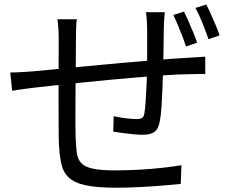

<svg xmlns="http://www.w3.org/2000/svg" viewBox="-20 -811 1040 863"><path d="M720.7 -756.1Q719.7 -747.9 718.9 -734.8Q718 -721.8 717.3 -708.3Q716.6 -694.8 716.2 -683.4Q715.8 -652.7 715.4 -619.9Q715 -587 714.5 -556.4Q714 -525.9 713 -499.9Q712 -462 710.3 -416.5Q708.6 -370.9 705.9 -330Q703.2 -289.1 697.6 -262.9Q691.5 -229.7 673.4 -217.5Q655.4 -205.3 621.1 -205.3Q602.9 -205.3 576.9 -207.8Q551 -210.3 527 -213.7Q503 -217.1 489.1 -219.5L490.9 -288.7Q517.2 -282.9 545.5 -279.4Q573.9 -275.9 590.5 -275.9Q609.6 -275.9 618.3 -280.9Q626.9 -285.9 629.1 -302.6Q632.7 -322.6 634.6 -355.2Q636.5 -387.8 638.5 -426Q640.4 -464.2 640.8 -499.4Q641.4 -527.9 641.4 -559.1Q641.4 -590.4 641.4 -622.1Q641.4 -653.8 641.4 -680.7Q641.4 -692.3 640.5 -706.3Q639.6 -720.3 638.7 -733.8Q637.8 -747.3 635.8 -756.1ZM325.3 -724.3Q323.1 -707.2 322.2 -686.9Q321.4 -666.6 321.4 -643.6Q321.4 -611.3 320.9 -562.3Q320.4 -513.3 319.9 -457.5Q319.4 -401.8 319.2 -348.7Q319 -295.7 319 -253.7Q319 -211.8 320 -190.9Q321.6 -150.4 325.5 -122.7Q329.4 -94.9 345.3 -77.8Q361.2 -60.7 397.3 -53Q433.4 -45.2 497.8 -45.2Q552.3 -45.2 608.4 -48.4Q664.4 -51.6 713.5 -57.2Q762.7 -62.8 795.4 -68.5L792.4 15.7Q759 19.1 710.2 23.1Q661.4 27.1 607.1 29.9Q552.8 32.7 501.9 32.7Q415.3 32.7 364.3 21.6Q313.3 10.6 288 -14Q262.7 -38.6 254.5 -79.5Q246.2 -120.4 244.2 -179.9Q244.2 -201.3 243.7 -239.7Q243.2 -278.1 243.2 -326.3Q243.2 -374.5 243.2 -424.6Q243.2 -474.8 243.5 -519.6Q243.8 -564.4 243.8 -596.5Q243.8 -628.6 243.8 -640.1Q243.8 -662.7 242.5 -682.2Q241.3 -701.8 237.9 -724.3ZM26.2 -485.3Q49.9 -485.3 76.6 -486.8Q103.3 -488.3 130.3 -490.5Q162.9 -493.5 223.8 -499.3Q284.6 -505.1 362.2 -512.7Q439.7 -520.3 522.9 -527.8Q606 -535.3 684.6 -541.6Q763.2 -547.9 824.7 -551.3Q844.1 -552.7 864.5 -553.8Q885 -554.9 902.6 -556.3V-477.6Q895.5 -478.6 881.7 -478.4Q867.9 -478.2 852.5 -478Q837.1 -477.8 824.3 -477.4Q784.5 -477 727 -473.1Q669.6 -469.2 603.2 -463.7Q536.9 -458.2 467.9 -451.7Q399 -445.2 335.2 -438.6Q271.4 -432 219.6 -426.4Q167.9 -420.8 136 -417.2Q120.6 -415.2 102.2 -412.9Q83.9 -410.6 66.2 -408Q48.5 -405.4 34.5 -403.1ZM806.8 -758.9Q816.2 -740.7 827 -715.6Q837.8 -690.5 848.6 -665.1Q859.3 -639.8 866.1 -619L816 -602.1Q809 -624.1 799.1 -649.3Q789.1 -674.4 779 -699.4Q768.9 -724.4 758.9 -743.6ZM906.9 -790.6Q916.9 -772.4 927.9 -747.6Q938.9 -722.8 949.6 -697.8Q960.2 -672.8 967 -651.9L917.3 -634.9Q905.5 -668.7 889.7 -708Q874 -747.4 858.4 -775.3Z"/></svg>

Font: Noto Sans HK Thin
Style: Regular
Weight: 100
Designer: Ryoko NISHIZUKA 西塚涼子 (kana, bopomofo & ideographs); Paul D. Hunt (Latin, Greek & Cyrillic); Sandoll Communications 산돌커뮤니
Foundry: Adobe
Version: Version 2.004-H2;hotconv 1.0.118;makeotfexe 2.5.65603